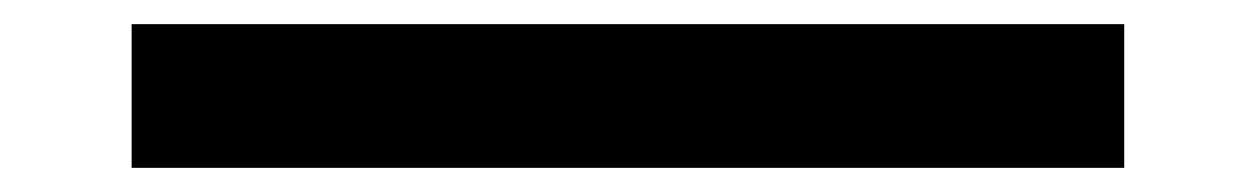

<svg xmlns="http://www.w3.org/2000/svg" viewBox="-20 -440 1040 159"><path d="M89 -301V-420H911V-301Z"/></svg>

Font: M PLUS 1 Code SemiBold
Style: Regular
Weight: 600
Designer: Coji Morishita
Foundry: UNDERFOREST DESIGN
Version: Version 1.005